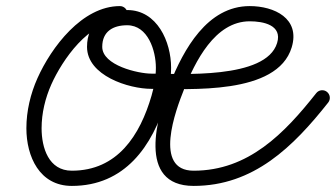

<svg xmlns="http://www.w3.org/2000/svg" viewBox="-20 -586 1104 631"><path d="M374 -566C374 -566 374 -566 374 -566C249.8 -566 148.4 -430.2 103.2 -329.2C80.2 -277.8 66.7 -220.9 66.7 -164.5C66.7 -71.6 109.8 25 216 25C389.5 25 481.5 -104.8 526 -257.5C536 -291.9 542.3 -327.7 542.3 -363.6C542.3 -448.5 496.7 -553 398 -553C323.6 -553 266 -510.4 266 -432C266 -337.3 403.2 -294 477.6 -294C602.1 -294 890.8 -272.7 938.6 -430.2C967.6 -525.7 880.9 -566 800.7 -566C660.9 -566 583.4 -423.1 538.2 -310.3C496.2 -205.5 428.3 25 616.3 25C813.7 25 943.9 -103.9 1058.6 -249C1067.2 -259.8 1065.3 -275.5 1054.5 -284.1C1043.7 -292.7 1027.9 -290.8 1019.4 -280C914.9 -147.8 796.8 -25 616.3 -25C482.8 -25 557.7 -224.6 584.6 -291.7C620.9 -382.3 685.7 -516 800.7 -516C845.4 -516 908.6 -503.6 890.7 -444.7C854.1 -324 569.6 -344 477.6 -344C434.6 -344 316 -371 316 -432C316 -482.5 351.2 -503 398 -503C466.6 -503 492.3 -419 492.3 -363.6C492.3 -332.4 486.7 -301.3 478 -271.5C440 -140.9 365.9 -25 216 -25C139.7 -25 116.7 -100.5 116.7 -164.5C116.7 -213.9 128.7 -263.8 148.8 -308.8C185 -389.6 272.2 -516 374 -516C387.8 -516 399 -527.1 399 -541C399 -554.8 387.8 -566 374 -566Z"/></svg>

Font: FRB American Cursive Guidelines Semibold
Style: Italic
Weight: 600
Italic angle: -25°
Version: Version 2.0;Modular Font Editor K font №1